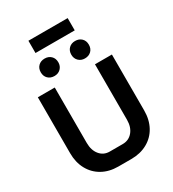

<svg xmlns="http://www.w3.org/2000/svg" viewBox="-251 -1214 1222 1356"><g transform="rotate(-30 360.0 -535.5)"><path d="M58 -244V-700H196V-248Q196 -188 226.5 -151Q257 -114 306 -114H412Q462 -114 493 -151Q524 -188 524 -248V-700H662V-244Q662 -169 631 -112Q600 -55 543 -23.5Q486 8 412 8H306Q232 8 176 -23.5Q120 -55 89 -112Q58 -169 58 -244ZM200 -1079H520V-979H200ZM164 -842Q164 -874 184 -893.5Q204 -913 236 -913Q267 -913 287 -893.5Q307 -874 307 -842Q307 -811 287 -791Q267 -771 236 -771Q204 -771 184 -790.5Q164 -810 164 -842ZM413 -842Q413 -874 433 -893.5Q453 -913 484 -913Q516 -913 536 -893.5Q556 -874 556 -842Q556 -810 536 -790.5Q516 -771 484 -771Q453 -771 433 -791Q413 -811 413 -842Z"/></g></svg>

Font: Bai Jamjuree
Style: Bold
Weight: 700
Designer: Katatrad Aksorn Co.,Ltd.
Foundry: Cadson Demak Co.,Ltd.
Version: Version 1.000; ttfautohint (v1.6)